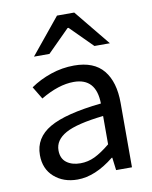

<svg xmlns="http://www.w3.org/2000/svg" viewBox="-90 -874 757 954"><g transform="rotate(-10 288.5 -397.0)"><path d="M60 -139Q60 -226 141 -273Q222 -320 403 -339Q401 -468 288 -468Q212 -468 121 -414L83 -477Q129 -509 186.5 -528.5Q244 -548 304 -548Q404 -548 452 -489.5Q500 -431 500 -325V0H420L412 -64H409Q313 13 224 13Q153 13 106.5 -28Q60 -69 60 -139ZM403 -133V-276Q268 -261 211.5 -229.5Q155 -198 155 -146Q155 -105 182 -84.5Q209 -64 252 -64Q290 -64 324.5 -80.5Q359 -97 403 -133ZM264 -807H351L499 -626H421L310 -737H305L194 -626H116Z"/></g></svg>

Font: Nebula Sans Medium
Style: Regular
Weight: 500
Designer: Paul D. Hunt for Adobe (as Source Sans)
Foundry: Nebula Entertainment & Broadcasting LLC
Version: Version 1.010